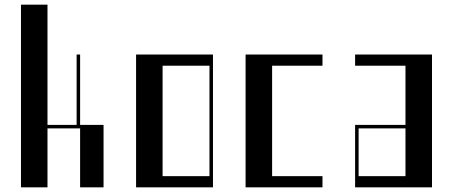

<svg xmlns="http://www.w3.org/2000/svg" viewBox="-20 -804 1944 824"><path d="M70 -784H183.8V-268H308.8V-570H323.8V-268H424.4V0H323.8V-253H183.8V0H70Z M564 -570H894V0H564ZM879 -48V-522H677.8V-48Z M1034 -570H1364V-522H1147.8V-48H1364V0H1034Z M1504 -268H1720.2V-522H1504V-570H1834V0H1504ZM1720.2 -48V-253H1519V-48Z"/></svg>

Font: Facade Sud
Style: Regular
Weight: 100
Designer: Éléonore Fines
Foundry: Velvetyne Type Foundry
Version: Version 1.001;Glyphs 3.2 (3202)